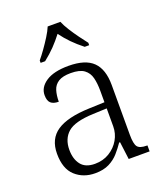

<svg xmlns="http://www.w3.org/2000/svg" viewBox="-142 -861 826 966"><g transform="rotate(-20 271.0 -378.0)"><path d="M201 10Q138 10 95.5 -28.5Q53 -67 53 -148Q53 -227 109.5 -265Q166 -303 283 -307L366 -310V-372Q366 -411 358.5 -441Q351 -471 327.5 -488.5Q304 -506 256 -506Q213 -506 190 -491.5Q167 -477 159 -451Q151 -425 151 -391Q123 -391 109 -403.5Q95 -416 95 -446Q95 -488 137 -516Q179 -544 258 -544Q348 -544 389 -503.5Q430 -463 430 -379V-112Q430 -64 442 -48Q454 -32 491 -32H495V0H383L371 -94H366Q349 -69 328 -45Q307 -21 276.5 -5.5Q246 10 201 10ZM216 -35Q260 -35 294 -56Q328 -77 347 -110Q366 -143 366 -181V-277L292 -274Q193 -270 155.5 -237Q118 -204 118 -145Q118 -96 141.5 -65.5Q165 -35 216 -35ZM132 -619Q148 -638 166.5 -664Q185 -690 202 -717Q219 -744 228 -766H296Q305 -744 322 -717Q339 -690 358 -664Q377 -638 392 -619V-606H368Q335 -632 309.5 -658Q284 -684 262 -714Q239 -684 214 -658Q189 -632 156 -606H132Z"/></g></svg>

Font: Noto Serif Gurmukhi Light
Style: Regular
Weight: 300
Designer: Vaibhav Singh and the Monotype Design Team
Foundry: Monotype Imaging Inc.
Version: Version 2.004; ttfautohint (v1.8.4.7-5d5b)